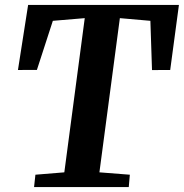

<svg xmlns="http://www.w3.org/2000/svg" viewBox="-20 -763 750 783"><path d="M118.9 0 124.4 -50.5 242.3 -60.2 325.6 -689 195.5 -678.1 130.5 -477.9 53.2 -477.6 94.7 -743H709.7L674.1 -477.6L599.9 -477.3L593.3 -678.1L468.8 -689L385.4 -60.2L509.5 -50.5L505.1 0Z"/></svg>

Font: Merriweather Light
Style: Italic
Weight: 300
Italic angle: -7.8°
Designer: Eben Sorkin
Foundry: Eben Sorkin
Version: Version 2.101